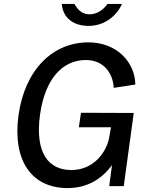

<svg xmlns="http://www.w3.org/2000/svg" viewBox="-20 -949 769 979"><path d="M602 -929H528C509 -902 478 -876 436 -876C393 -876 373 -907 359 -929H295C301 -858 353 -817 432 -817C513 -817 575 -868 602 -929ZM325 10C436 10 507 -47 551 -107L537 0H611L662 -373L393 -374L382 -300H546L535 -239C518 -167 454 -82 344 -82C230 -82 157 -165 184 -364C210 -549 300 -643 418 -643C503 -643 555 -583 560 -501L670 -518C669 -629 578 -733 431 -733C247 -733 106 -592 74 -359C44 -132 139 10 325 10Z"/></svg>

Font: United Sans Medium
Style: Italic
Weight: 500
Italic angle: -8°
Designer: Pablo Impallari, Rodrigo Fuenzalida (Modified by Dan O. Williams)
Version: Version 1.000;PS 001.000;hotconv 1.0.88;makeotf.lib2.5.64775